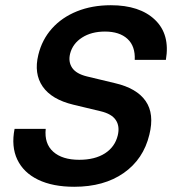

<svg xmlns="http://www.w3.org/2000/svg" viewBox="-20 -705 659 735"><path d="M264.2 10Q181.7 10 125.8 -17.1Q70 -44.2 46.2 -94.2Q22.5 -144.2 35.8 -211.7H155Q149.2 -155 183.8 -124.2Q218.3 -93.3 283.3 -93.3Q343.3 -93.3 381.7 -117.9Q420 -142.5 430.8 -186.7Q439.2 -221.7 423.3 -245.4Q407.5 -269.2 365 -279.2L260.8 -304.2Q177.5 -324.2 143.3 -373.8Q109.2 -423.3 126.7 -495Q140.8 -553.3 178.8 -595.8Q216.7 -638.3 274.6 -661.7Q332.5 -685 404.2 -685Q515 -685 573.3 -629.2Q631.7 -573.3 615 -475.8H495.8Q498.3 -528.3 467.9 -556.2Q437.5 -584.2 381.7 -584.2Q330 -584.2 294.2 -561.2Q258.3 -538.3 248.3 -499.2Q240.8 -468.3 256.2 -445.4Q271.7 -422.5 312.5 -412.5L420 -386.7Q503.3 -367.5 537.5 -318.3Q571.7 -269.2 551.7 -189.2Q529.2 -95.8 453.8 -42.9Q378.3 10 264.2 10Z"/></svg>

Font: Funnel Sans SemiBold
Style: Italic
Weight: 600
Italic angle: -14.036°
Designer: NORD ID, Kristian Moeller
Foundry: Dicotype
Version: Version 1.000